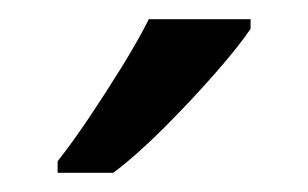

<svg xmlns="http://www.w3.org/2000/svg" viewBox="-20 -786 321 200"><path d="M241 -756Q229 -738 204 -709.5Q179 -681 150.5 -652.5Q122 -624 98 -606H40V-618Q55 -637 72.5 -663Q90 -689 107 -716.5Q124 -744 135 -766H241Z"/></svg>

Font: Noto Sans Saurashtra
Style: Regular
Weight: 400
Designer: Monotype Design Team
Foundry: Monotype Imaging Inc.
Version: Version 2.001; ttfautohint (v1.8.4.7-5d5b)